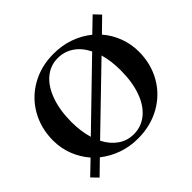

<svg xmlns="http://www.w3.org/2000/svg" viewBox="-158 -892 1112 1112"><g transform="rotate(-45 398.0 -335.5)"><path d="M674 -563Q713 -518 734.5 -461Q756 -404 756 -342Q756 -242 710 -161.5Q664 -81 582 -35Q500 11 397 11Q329 11 270 -10Q211 -31 163 -69L79 13L41 -26L124 -106Q84 -152 62 -209Q40 -266 40 -329Q40 -429 86 -510Q132 -591 213.5 -637Q295 -683 397 -683Q466 -683 526 -662Q586 -641 634 -602L719 -684L757 -644ZM210 -190 565 -534Q538 -589 494.5 -618.5Q451 -648 397 -648Q336 -648 289.5 -609Q243 -570 217 -497.5Q191 -425 191 -329Q191 -255 210 -190ZM587 -479 232 -136Q259 -83 301.5 -53.5Q344 -24 397 -24Q459 -24 506.5 -63Q554 -102 579.5 -173.5Q605 -245 605 -341Q605 -418 587 -479Z"/></g></svg>

Font: Ibarra Real Nova
Style: Bold
Weight: 700
Designer: Jose Maria Ribagorda & Octavio Pardo
Foundry: Jose Maria Ribagorda
Version: Version 1.014